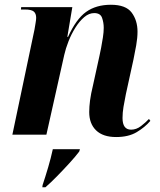

<svg xmlns="http://www.w3.org/2000/svg" viewBox="-20 -566 671 807"><path d="M468 10Q413 10 384 -18Q355 -46 355 -95Q355 -117 358.5 -144Q362 -171 371 -208L398 -331Q401 -344 405 -365Q409 -386 412.5 -408.5Q416 -431 416 -449Q416 -471 409 -491Q402 -511 376 -511Q354 -511 334 -494Q314 -477 297 -450Q280 -423 268 -392.5Q256 -362 250 -335L175 0H32L125 -442Q127 -455 129.5 -469Q132 -483 132 -491Q132 -509 122 -517.5Q112 -526 85 -526H68L69 -536H284L263 -411H266Q300 -486 342 -516Q384 -546 446 -546Q509 -546 533.5 -513Q558 -480 558 -433Q558 -407 552.5 -375.5Q547 -344 541 -316L509 -170Q503 -141 499 -116.5Q495 -92 495 -70Q495 -21 531 -21Q553 -21 572.5 -36Q592 -51 606 -66L612 -58Q589 -31 554.5 -10.5Q520 10 468 10ZM159 212Q171 176 182.5 137Q194 98 202 61H316L313 71Q298 91 272 119.5Q246 148 219 175.5Q192 203 171 221H158Z"/></svg>

Font: Noto Serif Display SemiCondensed
Style: Bold Italic
Weight: 700
Width: 4
Italic angle: -12°
Designer: Monotype Design Team
Foundry: Monotype Imaging Inc.
Version: Version 2.009